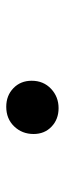

<svg xmlns="http://www.w3.org/2000/svg" viewBox="188 -389 211 627"><g transform="rotate(-90 293.5 -75.5)"><path d="M169.4 -71.3Q169.4 -35.6 193.4 -12.7Q217.3 10.3 253.9 10.3Q291 10.3 317.1 -14.4Q343.3 -39.1 343.3 -77.6Q343.3 -113.8 319.1 -137.2Q294.9 -160.6 258.3 -160.6Q219.2 -160.6 194.3 -134.8Q169.4 -108.9 169.4 -71.3Z"/></g></svg>

Font: Roboto Mono SemiBold
Style: Italic
Weight: 600
Italic angle: -10°
Monospace: yes
Designer: Google
Version: Version 3.000